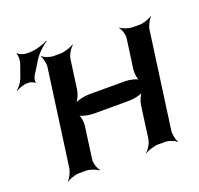

<svg xmlns="http://www.w3.org/2000/svg" viewBox="-183 -967 1189 1149"><g transform="rotate(-20 412.0 -393.0)"><path d="M745 -50 829 -661C832 -685 851 -722 865 -735L863 -737C848 -725 809 -711 785 -711H739C715 -711 677 -725 663 -737L661 -735C674 -722 686 -685 683 -661L657 -473C654 -449 659 -409 670 -397L673 -399C663 -412 618 -423 588 -423H355C325 -423 277 -412 263 -399L264 -397C279 -409 296 -449 299 -473L325 -661C328 -685 351 -722 368 -735L365 -737C347 -725 305 -711 281 -711H235C211 -711 176 -725 165 -737L163 -735C173 -722 182 -685 179 -661L95 -50C92 -26 73 11 59 24L60 26C75 14 114 0 138 0H184C208 0 246 14 260 26L264 24C251 11 238 -26 241 -50L269 -255C272 -279 266 -319 255 -331L253 -329C263 -316 309 -305 339 -305H572C602 -305 649 -316 663 -329L661 -331C646 -319 630 -279 627 -255L599 -50C596 -26 574 11 557 24L558 26C576 14 618 0 642 0H688C712 0 747 14 758 26L761 24C751 11 742 -26 745 -50ZM34 -741 3 -653C-5 -632 -27 -603 -41 -593L-39 -590C-25 -600 8 -612 30 -612H40C52 -612 75 -604 78 -597L82 -599C78 -606 83 -630 90 -641L141 -723C161 -756 202 -794 227 -808L225 -812C200 -797 147 -781 111 -781H87C70 -781 43 -792 36 -802L32 -800C39 -790 39 -758 34 -741Z"/></g></svg>

Font: Asimov
Style: EdgeWideIt
Weight: 500
Designer: Google
Version: Version 2.000980: 2014